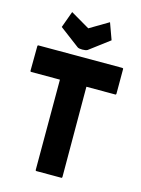

<svg xmlns="http://www.w3.org/2000/svg" viewBox="-110 -782 621 845"><g transform="rotate(15 200.0 -359.5)"><path d="M254.4 -1.5H141.1Q136.7 -1.5 136.7 -6.3V-417H6.3Q1.5 -417 1.5 -421.9L2.4 -534.2Q2.4 -538.1 6.3 -538.1H387.7Q393.1 -538.1 393.1 -534.2V-421.9Q393.1 -417 389.2 -417H257.3L258.3 -6.3Q258.3 -1.5 254.4 -1.5ZM175.3 -574.7 84.5 -643.1 111.8 -718.3 198.7 -667.5 284.2 -718.3 311.5 -643.1 220.7 -574.7Q212.9 -570.3 197.3 -570.3Q181.6 -570.3 175.3 -574.7Z"/></g></svg>

Font: WRV
Style: Display
Weight: 400
Designer: Will Viles x Danh Hong
Version: Version 8.001; ttfautohint (v1.8.3)